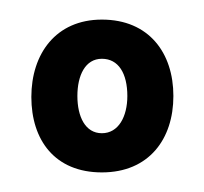

<svg xmlns="http://www.w3.org/2000/svg" viewBox="-20 -556 208 196"><path d="M84 -380C132 -380 157 -414 157 -458C157 -502 132 -536 84 -536C37 -536 12 -501 12 -457C12 -413 36 -380 84 -380ZM84 -420C67 -420 59 -437 59 -458C59 -479 67 -496 84 -496C101 -496 110 -481 110 -458C110 -437 101 -420 84 -420Z"/></svg>

Font: Be Vietnam
Style: Bold
Weight: 700
Designer: Gabriel Lam
Foundry: TypeRant
Version: Version 4.000